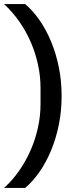

<svg xmlns="http://www.w3.org/2000/svg" viewBox="-28 -780 384 938"><path d="M273 -311Q273 -238 259.5 -171Q246 -104 222 -46Q198 12 165.5 59Q133 106 95 138H-8Q33 101 66 53.5Q99 6 122 -47Q145 -100 157.5 -157Q170 -214 170 -271V-351Q170 -408 157.5 -465Q145 -522 122 -575Q99 -628 66 -675Q33 -722 -8 -760H95Q133 -728 165.5 -681Q198 -634 222 -576Q246 -518 259.5 -451Q273 -384 273 -311Z"/></svg>

Font: IBMPlexSans-Medium
Style: Regular
Weight: 500
Designer: Mike Abbink, Paul van der Laan, Pieter van Rosmalen
Foundry: Bold Monday
Version: Version 3.1